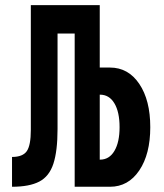

<svg xmlns="http://www.w3.org/2000/svg" viewBox="-20 -713 626 733"><path d="M25.9 0V-113.8Q66.9 -113.8 82.3 -136Q97.7 -158.2 97.7 -217.3V-693.4H360.8V-455.1H399.9Q469.7 -455.1 511.7 -392.8Q553.7 -330.6 553.7 -227.5Q553.7 -124.5 511.7 -62.3Q469.7 0 399.9 0H265.1V-585H199.7V-220.7Q199.7 -136.2 183.8 -87.9Q168 -39.6 130.1 -19.8Q92.3 0 25.9 0ZM360.8 -103.5H361.8Q397 -103.5 416.7 -136.7Q436.5 -169.9 436.5 -227.5Q436.5 -285.6 416.7 -318.6Q397 -351.6 361.8 -351.6H360.8Z"/></svg>

Font: Cascadia Mono NF SemiBold
Style: Regular
Weight: 600
Monospace: yes
Designer: Aaron Bell
Foundry: Saja Typeworks
Version: Version 2404.023; ttfautohint (v1.8.4)